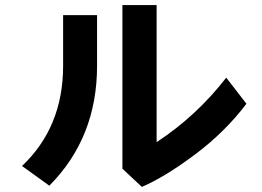

<svg xmlns="http://www.w3.org/2000/svg" viewBox="-20 -733 1040 762"><path d="M67.4 -74.2Q230.5 -228.5 230.5 -471.7V-672.9H365.2V-471.7Q365.2 -186.5 175.8 3.9ZM465.8 -63.5V-712.9H601.6V-168.9Q759.8 -272.5 877.9 -424.8L958 -321.3Q874 -210 754.9 -120.6Q635.7 -31.2 543 8.8Z"/></svg>

Font: Gothic A1 ExtraBold
Style: Regular
Weight: 800
Designer: HanYang I&C Co.,Ltd.
Foundry: HanYang I&C Co.,Ltd.
Version: Version 2.50